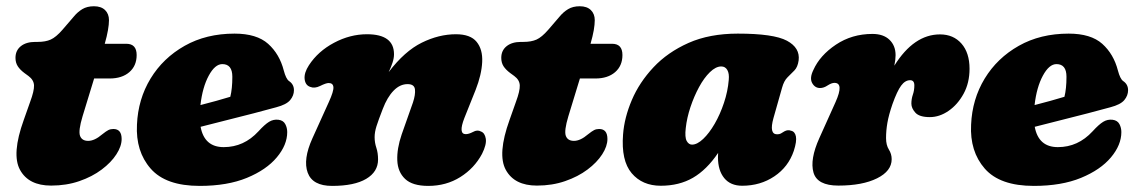

<svg xmlns="http://www.w3.org/2000/svg" viewBox="-20 -582 3639 614"><path d="M71 -339 58 -348.5Q44 -359 36.8 -370.2Q29.5 -381.5 29.5 -397Q29.5 -420.5 46.5 -434.2Q63.5 -448 93 -448H100.5Q125.5 -448 142.2 -455.5Q159 -463 179.5 -486.5L216.5 -529.5Q228 -543.5 243.2 -552.8Q258.5 -562 280.5 -562Q303.5 -562 316 -549.8Q328.5 -537.5 328.5 -517.5Q328.5 -504 325.2 -485.2Q322 -466.5 315 -442H384Q417 -442 417 -406Q417 -371.5 393.5 -351.2Q370 -331 330.5 -331H281L244 -210Q230 -163.5 236 -147.5Q242 -131.5 262 -131.5Q282.5 -131.5 307 -152.5Q319.5 -162.5 326.5 -166Q333.5 -169.5 342.5 -169.5Q369 -169.5 369 -137.5Q369 -114.5 352.2 -88.5Q335.5 -62.5 305.2 -39.8Q275 -17 233.8 -2.8Q192.5 11.5 143.5 11.5Q71.5 11.5 44 -38.8Q16.5 -89 56 -198.5L76.5 -256.5Q89.5 -291.5 88.8 -309Q88 -326.5 71 -339Z M898.5 -159.5Q898.5 -118.5 865.2 -78.8Q832 -39 769.5 -13.2Q707 12.5 618.5 12.5Q510 12.5 461.8 -42.8Q413.5 -98 418 -183.5Q421.5 -265 461.5 -330.8Q501.5 -396.5 570.5 -435.5Q639.5 -474.5 730 -474.5Q801 -474.5 837.5 -441.8Q874 -409 887.5 -356.5Q894.5 -330 904 -323Q920 -312.5 920 -293.5Q920 -276.5 908 -262Q896 -247.5 863.5 -239Q833.5 -230.5 791.8 -219.8Q750 -209 705.2 -197.8Q660.5 -186.5 621.5 -176.5Q633.5 -111.5 695.5 -111.5Q760 -111.5 806.5 -162Q826.5 -184 840.5 -192.5Q854.5 -201 870.5 -199Q886 -197 892.2 -185.2Q898.5 -173.5 898.5 -159.5ZM691 -377Q667.5 -377 647.5 -340Q627.5 -303 621 -246Q646.5 -252.5 671.8 -259.5Q697 -266.5 716.5 -272.5Q723 -298.5 723 -336.5Q723 -377 691 -377Z M972.5 -304Q956.5 -309 954.2 -329Q952 -349 968 -373.5Q997 -418 1048.2 -445.2Q1099.5 -472.5 1153.5 -472.5Q1240 -472.5 1240 -408.5Q1240 -396 1235.2 -381.5Q1230.5 -367 1223 -351.5Q1274 -418.5 1328.8 -445.5Q1383.5 -472.5 1438 -472.5Q1484.5 -472.5 1504.2 -448.2Q1524 -424 1522 -383.5Q1520 -343 1501 -294.5L1465 -204.5Q1445 -153 1469.5 -153Q1479 -153 1492.5 -160Q1506.5 -168 1518 -161.5Q1530.5 -157 1533.5 -138.5Q1536.5 -120 1521.5 -90Q1497 -44 1452 -15.8Q1407 12.5 1349.5 12.5Q1299 12.5 1275.5 -9.8Q1252 -32 1250.5 -69.2Q1249 -106.5 1264.5 -152L1300.5 -254Q1309 -279.5 1307 -296.2Q1305 -313 1283.5 -313Q1259 -313 1238.8 -292.2Q1218.5 -271.5 1204 -233.5Q1190 -197.5 1184 -178.5Q1178 -159.5 1178 -143.5Q1178 -126 1183.5 -109.5Q1189 -93 1189 -72Q1189 -32.5 1151 -10Q1113 12.5 1042 12.5Q979.5 12.5 964 -29.8Q948.5 -72 979 -139.5L1031.5 -255.5Q1047.5 -290.5 1046.2 -303.5Q1045 -316.5 1031 -316.5Q1022.5 -316.5 1003.5 -307Q986 -298.5 972.5 -304Z M1624.5 -339 1611.5 -348.5Q1597.5 -359 1590.2 -370.2Q1583 -381.5 1583 -397Q1583 -420.5 1600 -434.2Q1617 -448 1646.5 -448H1654Q1679 -448 1695.8 -455.5Q1712.5 -463 1733 -486.5L1770 -529.5Q1781.5 -543.5 1796.8 -552.8Q1812 -562 1834 -562Q1857 -562 1869.5 -549.8Q1882 -537.5 1882 -517.5Q1882 -504 1878.8 -485.2Q1875.5 -466.5 1868.5 -442H1937.5Q1970.5 -442 1970.5 -406Q1970.5 -371.5 1947 -351.2Q1923.5 -331 1884 -331H1834.5L1797.5 -210Q1783.5 -163.5 1789.5 -147.5Q1795.5 -131.5 1815.5 -131.5Q1836 -131.5 1860.5 -152.5Q1873 -162.5 1880 -166Q1887 -169.5 1896 -169.5Q1922.5 -169.5 1922.5 -137.5Q1922.5 -114.5 1905.8 -88.5Q1889 -62.5 1858.8 -39.8Q1828.5 -17 1787.2 -2.8Q1746 11.5 1697 11.5Q1625 11.5 1597.5 -38.8Q1570 -89 1609.5 -198.5L1630 -256.5Q1643 -291.5 1642.2 -309Q1641.5 -326.5 1624.5 -339Z M2453.5 -204.5Q2439 -152.5 2465 -152.5Q2472.5 -152.5 2477 -155Q2481.5 -157.5 2488.5 -162Q2499.5 -168 2509.5 -164Q2522 -161.5 2525.2 -146Q2528.5 -130.5 2518.5 -99.5Q2501 -48 2456.2 -18Q2411.5 12 2353.5 12Q2316 12 2296 -12.5Q2276 -37 2276 -79Q2276 -86 2276.5 -93Q2240 -39 2196 -13.5Q2152 12 2093 12Q2034 12 2000 -28.2Q1966 -68.5 1972.5 -152Q1976.5 -205.5 2000.5 -262Q2024.5 -318.5 2069.8 -366.8Q2115 -415 2182 -444.8Q2249 -474.5 2339.5 -474.5Q2454 -474.5 2496.5 -451.8Q2539 -429 2534 -389Q2531 -367.5 2520.5 -356.8Q2510 -346 2498.5 -334.8Q2487 -323.5 2481 -301.5ZM2173 -172.5Q2169.5 -143 2176 -131.2Q2182.5 -119.5 2193 -119.5Q2209.5 -119.5 2228.8 -137.8Q2248 -156 2265.5 -186.2Q2283 -216.5 2295.2 -253.2Q2307.5 -290 2310.5 -326.5Q2312.5 -346.5 2306 -358Q2299.5 -369.5 2286.5 -369.5Q2269 -369.5 2250.2 -351.2Q2231.5 -333 2215.5 -303.5Q2199.5 -274 2188 -239.5Q2176.5 -205 2173 -172.5Z M2602.5 -300.5Q2586 -300.5 2577.2 -316.5Q2568.5 -332.5 2581 -358Q2602 -405 2653.2 -439.2Q2704.5 -473.5 2770 -473.5Q2805 -473.5 2824.5 -454.8Q2844 -436 2844 -405.5Q2844 -391.5 2840 -372Q2902.5 -472 2986 -472Q3029 -472 3054.8 -442.5Q3080.5 -413 3080.5 -362Q3080.5 -317 3061.5 -282.2Q3042.5 -247.5 3013.5 -227.5Q2984.5 -207.5 2953.5 -207.5Q2920 -207.5 2907.2 -221.8Q2894.5 -236 2894.5 -250.5Q2894.5 -265.5 2899.2 -279.2Q2904 -293 2904 -309Q2904 -325.5 2890.5 -325.5Q2874.5 -325.5 2861.8 -308.2Q2849 -291 2834 -249Q2822 -214 2817.8 -189.2Q2813.5 -164.5 2813.5 -140.5Q2813.5 -118 2822.5 -103.8Q2831.5 -89.5 2831.5 -73Q2831.5 -35 2784.8 -11.8Q2738 11.5 2661 11.5Q2593.5 11.5 2581.5 -30.2Q2569.5 -72 2600 -140L2652 -255.5Q2679.5 -317 2648.5 -317Q2639.5 -317 2627 -309Q2614.5 -300.5 2602.5 -300.5Z M3566 -159.5Q3566 -118.5 3532.8 -78.8Q3499.5 -39 3437 -13.2Q3374.5 12.5 3286 12.5Q3177.5 12.5 3129.2 -42.8Q3081 -98 3085.5 -183.5Q3089 -265 3129 -330.8Q3169 -396.5 3238 -435.5Q3307 -474.5 3397.5 -474.5Q3468.5 -474.5 3505 -441.8Q3541.5 -409 3555 -356.5Q3562 -330 3571.5 -323Q3587.5 -312.5 3587.5 -293.5Q3587.5 -276.5 3575.5 -262Q3563.5 -247.5 3531 -239Q3501 -230.5 3459.2 -219.8Q3417.5 -209 3372.8 -197.8Q3328 -186.5 3289 -176.5Q3301 -111.5 3363 -111.5Q3427.5 -111.5 3474 -162Q3494 -184 3508 -192.5Q3522 -201 3538 -199Q3553.5 -197 3559.8 -185.2Q3566 -173.5 3566 -159.5ZM3358.5 -377Q3335 -377 3315 -340Q3295 -303 3288.5 -246Q3314 -252.5 3339.2 -259.5Q3364.5 -266.5 3384 -272.5Q3390.5 -298.5 3390.5 -336.5Q3390.5 -377 3358.5 -377Z"/></svg>

Font: Fraunces 72pt S100 Black
Style: Italic
Weight: 900
Italic angle: -16°
Version: Version 1.000; ttfautohint (v1.8.3)